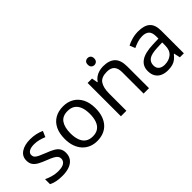

<svg xmlns="http://www.w3.org/2000/svg" viewBox="39 -1456 2185 2185"><g transform="rotate(-45 1131.5 -363.5)"><path d="M434 -148Q434 -96 408 -61Q382 -26 334 -8Q286 10 220 10Q164 10 123.5 1Q83 -8 52 -24V-104Q84 -88 129.5 -74.5Q175 -61 222 -61Q289 -61 319 -82.5Q349 -104 349 -140Q349 -160 338 -176Q327 -192 298.5 -208Q270 -224 217 -244Q165 -264 128 -284Q91 -304 71 -332Q51 -360 51 -404Q51 -472 106.5 -509Q162 -546 252 -546Q301 -546 343.5 -536.5Q386 -527 423 -510L393 -440Q359 -454 322 -464Q285 -474 246 -474Q192 -474 163.5 -456.5Q135 -439 135 -409Q135 -387 148 -371.5Q161 -356 191.5 -341.5Q222 -327 273 -307Q324 -288 360 -268Q396 -248 415 -219.5Q434 -191 434 -148Z M1030 -269Q1030 -202 1012.5 -150.5Q995 -99 962.5 -63Q930 -27 883.5 -8.5Q837 10 780 10Q727 10 682 -8.5Q637 -27 604 -63Q571 -99 552.5 -150.5Q534 -202 534 -269Q534 -358 564 -419.5Q594 -481 650 -513.5Q706 -546 783 -546Q856 -546 911.5 -513.5Q967 -481 998.5 -419.5Q1030 -358 1030 -269ZM625 -269Q625 -206 641.5 -159.5Q658 -113 693 -88Q728 -63 782 -63Q836 -63 871 -88Q906 -113 922.5 -159.5Q939 -206 939 -269Q939 -333 922 -378Q905 -423 870.5 -447.5Q836 -472 781 -472Q699 -472 662 -418Q625 -364 625 -269Z M1369 -737Q1389 -737 1404.5 -723.5Q1420 -710 1420 -681Q1420 -653 1404.5 -639Q1389 -625 1369 -625Q1347 -625 1332 -639Q1317 -653 1317 -681Q1317 -710 1332 -723.5Q1347 -737 1369 -737ZM1427 -546Q1523 -546 1572 -499.5Q1621 -453 1621 -349V0H1534V-343Q1534 -408 1505 -440Q1476 -472 1414 -472Q1325 -472 1291 -422Q1257 -372 1257 -278V0H1169V-536H1240L1253 -463H1258Q1276 -491 1302.5 -509.5Q1329 -528 1361 -537Q1393 -546 1427 -546Z M1990 -545Q2088 -545 2135 -502Q2182 -459 2182 -365V0H2118L2101 -76H2097Q2074 -47 2049.5 -27.5Q2025 -8 1993.5 1Q1962 10 1917 10Q1869 10 1830.5 -7Q1792 -24 1770 -59.5Q1748 -95 1748 -149Q1748 -229 1811 -272.5Q1874 -316 2005 -320L2096 -323V-355Q2096 -422 2067 -448Q2038 -474 1985 -474Q1943 -474 1905 -461.5Q1867 -449 1834 -433L1807 -499Q1842 -518 1890 -531.5Q1938 -545 1990 -545ZM2016 -259Q1916 -255 1877.5 -227Q1839 -199 1839 -148Q1839 -103 1866.5 -82Q1894 -61 1937 -61Q2005 -61 2050 -98.5Q2095 -136 2095 -214V-262Z"/></g></svg>

Font: ugurmukhi85
Style: Book
Weight: 400
Designer: Jelle Bosma - Monotype Design Team
Foundry: Monotype Imaging Inc.
Version: Version 2.003